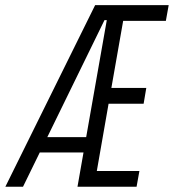

<svg xmlns="http://www.w3.org/2000/svg" viewBox="-39 -713 664 733"><path d="M256.8 0 279.8 -130.9H112.8L48.8 0H-18.6L324.2 -693.4H605L594.2 -633.3H431.2L386.2 -377.4H519.5L509.3 -316.9H375.5L330.6 -60.1H493.2L482.4 0ZM141.6 -189.5H290L368.7 -636.2H359.9Z"/></svg>

Font: Cascadia Code Light
Style: Italic
Weight: 300
Italic angle: -10°
Monospace: yes
Designer: Aaron Bell
Foundry: Saja Typeworks
Version: Version 2404.023; ttfautohint (v1.8.4)